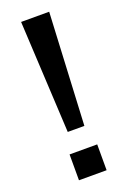

<svg xmlns="http://www.w3.org/2000/svg" viewBox="-138 -754 537 803"><g transform="rotate(-20 130.0 -352.5)"><path d="M93 -206 67 -705H192L167 -206ZM68 0V-115H191V0Z"/></g></svg>

Font: Nunito Sans 7pt Medium
Style: Regular
Weight: 500
Designer: Vernon Adams
Foundry: Vernon Adams
Version: Version 3.101;gftools[0.9.27]